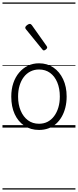

<svg xmlns="http://www.w3.org/2000/svg" viewBox="-20 -1030 629 1550"><path d="M295 19Q227 19 176.5 -15Q126 -49 98.5 -109Q71 -169 71 -250Q71 -310 87.5 -359Q104 -408 134.5 -444Q165 -480 205.5 -499.5Q246 -519 295 -519Q361 -519 411 -485Q461 -451 489.5 -390.5Q518 -330 518 -251Q518 -203 507.5 -161.5Q497 -120 478 -87Q459 -54 432 -30Q405 -6 370.5 6.5Q336 19 295 19ZM295 -31Q334 -31 364.5 -47Q395 -63 417 -92.5Q439 -122 451 -162Q463 -202 463 -251Q463 -315 442.5 -364.5Q422 -414 384.5 -441.5Q347 -469 295 -469Q257 -469 225.5 -453Q194 -437 172 -408Q150 -379 138 -339Q126 -299 126 -250Q126 -186 147 -136.5Q168 -87 205.5 -59Q243 -31 295 -31ZM334 -623Q331 -623 327.5 -625Q324 -627 321 -632L190 -793Q186 -798 185 -800.5Q184 -803 184 -808Q184 -813 190.5 -820Q197 -827 205.5 -832Q214 -837 220 -837Q230 -837 237 -827L356 -659Q359 -654 360 -651.5Q361 -649 361 -647Q361 -639 351 -631Q341 -623 334 -623ZM0 490H589V500H0ZM0 -20H589V0H0ZM0 -505H589V-500H0ZM0 -1010H589V-1000H0Z"/></svg>

Font: Playwrite PE Guides
Style: Regular
Weight: 400
Designer: Veronika Burian, José Scaglione
Foundry: TypeTogether
Version: Version 1.003